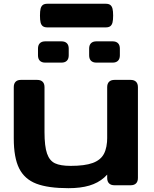

<svg xmlns="http://www.w3.org/2000/svg" viewBox="-20 -990 821 1025"><path d="M716.3 -524.4V-40Q716.3 -21 706.3 -11Q696.3 -1 677.2 -1H591.3Q572.3 -1 562.3 -11Q552.2 -21 552.2 -40V-524.4Q552.2 -543.5 562.3 -553.5Q572.3 -563.5 591.3 -563.5H677.2Q696.3 -563.5 706.3 -553.5Q716.3 -543.5 716.3 -524.4ZM217.6 -524.4V-285.3Q217.6 -208.7 231.1 -170.3Q244.5 -131.8 273.7 -118.2Q302.8 -104.5 357.2 -104.5Q432.8 -104.5 475 -120Q517.3 -135.5 534.9 -168.8Q552.5 -202.1 552.5 -259.3L593.6 -119.6Q570 -72 536.7 -42.5Q503.4 -13 456.7 0.8Q410.1 14.6 345.5 14.6Q236.9 14.6 174 -9.4Q111.1 -33.5 82.3 -90.9Q53.5 -148.3 53.5 -251V-524.4Q53.5 -543.5 63.2 -553.5Q72.9 -563.5 91.1 -563.5H178.5Q197.6 -563.5 207.6 -553.5Q217.6 -543.5 217.6 -524.4ZM494.9 -769.3H580.9Q599.9 -769.3 609.9 -759.3Q619.9 -749.3 619.9 -730.3V-694.7Q619.9 -675.7 609.9 -665.7Q599.9 -655.7 580.9 -655.7H494.9Q475.9 -655.7 465.9 -665.7Q455.9 -675.7 455.9 -694.7V-730.3Q455.9 -749.3 465.9 -759.3Q475.9 -769.3 494.9 -769.3ZM221.9 -769.3H307.8Q326.9 -769.3 336.9 -759.3Q346.9 -749.3 346.9 -730.3V-694.7Q346.9 -675.7 336.9 -665.7Q326.9 -655.7 307.8 -655.7H221.9Q202.8 -655.7 192.8 -665.7Q182.8 -675.7 182.8 -694.7V-730.3Q182.8 -749.3 192.8 -759.3Q202.8 -769.3 221.9 -769.3ZM232.4 -969.9H544.9Q560.3 -969.9 568.8 -963.5Q577.2 -957 580.6 -943.8Q584 -930.7 584 -906.8Q584 -883 580.6 -869.8Q577.2 -856.6 568.8 -850.2Q560.3 -843.8 544.9 -843.8H232.4Q217.1 -843.8 208.6 -850.2Q200.1 -856.6 196.7 -869.8Q193.4 -883 193.4 -906.8Q193.4 -930.7 196.7 -943.8Q200.1 -957 208.6 -963.5Q217.1 -969.9 232.4 -969.9Z"/></svg>

Font: Gyrochrome
Style: Regular
Weight: 400
Designer: David Moles
Foundry: David Moles
Version: Version 1.005;Glyphs 3.2.3 (3260)